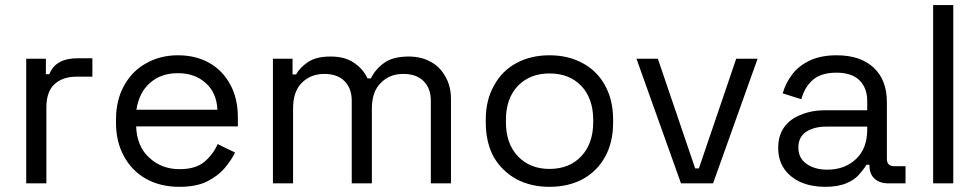

<svg xmlns="http://www.w3.org/2000/svg" viewBox="-20 -720 3847 754"><path d="M83 0Q83 -122.1 83 -489.3Q102.5 -489.3 160.2 -489.3Q160.2 -473.6 160.2 -428.7Q163.1 -428.7 173.8 -428.7Q186.5 -460.9 213.9 -475.6Q241.2 -491.2 285.2 -491.2Q304.7 -491.2 342.8 -491.2Q342.8 -472.7 342.8 -418.9Q327.1 -418.9 280.3 -418.9Q226.6 -418.9 194.3 -389.6Q162.1 -360.4 162.1 -297.9Q162.1 -198.2 162.1 0Q142.6 0 83 0Z M683.6 13.7Q610.4 13.7 553.7 -17.6Q498 -48.8 466.8 -106.4Q435.5 -163.1 435.5 -238.3Q435.5 -242.2 435.5 -250Q435.5 -326.2 466.8 -382.8Q498 -440.4 552.7 -470.7Q608.4 -502.9 678.7 -502.9Q748 -502.9 800.8 -473.6Q853.5 -444.3 883.8 -388.7Q914.1 -334 914.1 -259.8Q914.1 -248 914.1 -223.6Q814.5 -223.6 514.6 -223.6Q517.6 -144.5 566.4 -100.6Q614.3 -55.7 685.5 -55.7Q749 -55.7 783.2 -85Q817.4 -114.3 835 -154.3Q857.4 -142.6 903.3 -121.1Q887.7 -89.8 861.3 -58.6Q835 -28.3 792 -6.8Q750 13.7 683.6 13.7ZM515.6 -289.1Q595.7 -289.1 834 -289.1Q830.1 -357.4 787.1 -394.5Q745.1 -432.6 678.7 -432.6Q612.3 -432.6 569.3 -394.5Q526.4 -357.4 515.6 -289.1Z M1051.8 0Q1051.8 -122.1 1051.8 -489.3Q1071.3 -489.3 1128.9 -489.3Q1128.9 -473.6 1128.9 -427.7Q1131.8 -427.7 1142.6 -427.7Q1157.2 -454.1 1188.5 -475.6Q1220.7 -498 1278.3 -498Q1335.9 -498 1371.1 -472.7Q1407.2 -448.2 1422.9 -412.1Q1427.7 -412.1 1436.5 -412.1Q1454.1 -448.2 1488.3 -472.7Q1522.5 -498 1585 -498Q1633.8 -498 1670.9 -477.5Q1708 -458 1728.5 -419.9Q1751 -382.8 1751 -331.1Q1751 -220.7 1751 0Q1731.4 0 1671.9 0Q1671.9 -81.1 1671.9 -324.2Q1671.9 -373 1643.6 -401.4Q1615.2 -429.7 1563.5 -429.7Q1509.8 -429.7 1475.6 -394.5Q1440.4 -360.4 1440.4 -293.9Q1440.4 -196.3 1440.4 0Q1420.9 0 1361.3 0Q1361.3 -81.1 1361.3 -324.2Q1361.3 -373 1333 -401.4Q1304.7 -429.7 1253.9 -429.7Q1200.2 -429.7 1165 -394.5Q1130.9 -360.4 1130.9 -293.9Q1130.9 -196.3 1130.9 0Q1111.3 0 1051.8 0Z M2137.7 13.7Q2064.5 13.7 2007.8 -16.6Q1951.2 -47.9 1918.9 -103.5Q1887.7 -161.1 1887.7 -238.3Q1887.7 -242.2 1887.7 -251Q1887.7 -327.1 1919.9 -383.8Q1951.2 -441.4 2006.8 -471.7Q2064.5 -502.9 2137.7 -502.9Q2211.9 -502.9 2268.6 -471.7Q2325.2 -441.4 2356.4 -383.8Q2387.7 -327.1 2387.7 -251Q2387.7 -247.1 2387.7 -238.3Q2387.7 -161.1 2356.4 -104.5Q2325.2 -47.9 2268.6 -16.6Q2211.9 13.7 2137.7 13.7ZM2137.7 -56.6Q2215.8 -56.6 2262.7 -106.4Q2309.6 -156.2 2309.6 -240.2Q2309.6 -243.2 2309.6 -249Q2309.6 -333 2262.7 -382.8Q2215.8 -431.6 2137.7 -431.6Q2061.5 -431.6 2013.7 -382.8Q1966.8 -333 1966.8 -249Q1966.8 -246.1 1966.8 -240.2Q1966.8 -156.2 2013.7 -106.4Q2061.5 -56.6 2137.7 -56.6Z M2654.3 0Q2610.4 -122.1 2479.5 -489.3Q2500 -489.3 2563.5 -489.3Q2599.6 -381.8 2710 -58.6Q2713.9 -58.6 2724.6 -58.6Q2760.7 -166 2871.1 -489.3Q2892.6 -489.3 2955.1 -489.3Q2911.1 -367.2 2780.3 0Q2749 0 2654.3 0Z M3219.7 13.7Q3168 13.7 3126 -3.9Q3084 -22.5 3060.5 -55.7Q3036.1 -89.8 3036.1 -138.7Q3036.1 -189.5 3060.5 -221.7Q3084 -253.9 3126 -269.5Q3168 -287.1 3220.7 -287.1Q3275.4 -287.1 3385.7 -287.1Q3385.7 -295.9 3385.7 -323.2Q3385.7 -375 3354.5 -405.3Q3324.2 -434.6 3264.6 -434.6Q3205.1 -434.6 3171.9 -406.2Q3139.6 -377.9 3127 -330.1Q3102.5 -337.9 3053.7 -353.5Q3065.4 -394.5 3091.8 -428.7Q3117.2 -461.9 3160.2 -482.4Q3204.1 -502.9 3265.6 -502.9Q3359.4 -502.9 3411.1 -454.1Q3462.9 -406.2 3462.9 -318.4Q3462.9 -244.1 3462.9 -96.7Q3462.9 -67.4 3491.2 -67.4Q3505.9 -67.4 3536.1 -67.4Q3536.1 -49.8 3536.1 0Q3519.5 0 3467.8 0Q3434.6 0 3414.1 -18.6Q3394.5 -37.1 3394.5 -68.4Q3394.5 -69.3 3394.5 -73.2Q3391.6 -73.2 3382.8 -73.2Q3371.1 -53.7 3352.5 -33.2Q3334 -12.7 3302.7 0Q3270.5 13.7 3219.7 13.7ZM3228.5 -53.7Q3297.9 -53.7 3341.8 -95.7Q3385.7 -136.7 3385.7 -211.9Q3385.7 -215.8 3385.7 -222.7Q3344.7 -222.7 3223.6 -222.7Q3176.8 -222.7 3145.5 -202.1Q3115.2 -181.6 3115.2 -140.6Q3115.2 -99.6 3146.5 -77.1Q3178.7 -53.7 3228.5 -53.7Z M3644.5 0Q3644.5 -174.8 3644.5 -700.2Q3664.1 -700.2 3723.6 -700.2Q3723.6 -525.4 3723.6 0Q3704.1 0 3644.5 0Z"/></svg>

Font: Kadena Space Grotesk
Style: Regular
Weight: 400
Designer: Florian Karsten
Version: Version 2.000